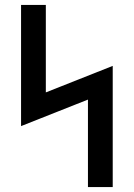

<svg xmlns="http://www.w3.org/2000/svg" viewBox="-20 -755 540 775"><path d="M335 0V-353L65 -246V-735H165V-382L435 -489V0Z"/></svg>

Font: Iosevka Curly Slab Semibold
Style: Regular
Weight: 600
Monospace: yes
Designer: Belleve Invis
Foundry: Belleve Invis
Version: Version 22.1.2; ttfautohint (v1.8.4)